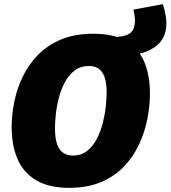

<svg xmlns="http://www.w3.org/2000/svg" viewBox="-20 -887 819 922"><path d="M312 15Q216 15 155 -20.5Q94 -56 65 -121.5Q36 -187 36 -277Q36 -335 48.5 -397.5Q61 -460 89 -518.5Q117 -577 162.5 -623.5Q208 -670 273.5 -697.5Q339 -725 428 -725Q526 -725 585.5 -690Q645 -655 672.5 -590.5Q700 -526 700 -437Q700 -378 687.5 -315Q675 -252 647.5 -193Q620 -134 575 -87Q530 -40 465 -12.5Q400 15 312 15ZM330 -140Q370 -140 398 -162Q426 -184 444.5 -219.5Q463 -255 473.5 -296Q484 -337 488 -375.5Q492 -414 492 -442Q492 -489 482 -517Q472 -545 453.5 -557.5Q435 -570 407 -570Q367 -570 338.5 -548.5Q310 -527 291.5 -492Q273 -457 262.5 -416.5Q252 -376 248 -338Q244 -300 244 -272Q244 -224 254 -195Q264 -166 283.5 -153Q303 -140 330 -140ZM559 -620 525 -709Q569 -710 591 -720Q613 -730 620.5 -747.5Q628 -765 628 -787Q628 -800 626 -813.5Q624 -827 621 -841L762 -867Q770 -842 774.5 -818.5Q779 -795 779 -775Q779 -697 719 -658Q659 -619 559 -620Z"/></svg>

Font: Bitter Thin Black
Style: Italic
Weight: 900
Italic angle: -9°
Version: Version 3.020